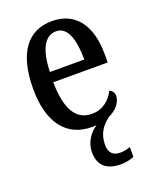

<svg xmlns="http://www.w3.org/2000/svg" viewBox="-144 -630 762 944"><g transform="rotate(-20 236.5 -158.0)"><path d="M326 231C345 231 376 226 393 217V166C373 173 356 176 340 176C305 176 282 158 282 116C282 60 305 23 348 -9C389 -27 416 -62 416 -94C416 -112 405 -124 393 -129C372 -87 334 -51 275 -51C194 -51 150 -116 148 -262H433V-305C433 -463 362 -547 244 -547C117 -547 44 -452 44 -264C44 -90 118 10 253 10C261 10 269 9 276 9C240 32 209 76 209 126C209 200 252 231 326 231ZM330 -315H150C153 -429 186 -493 246 -493C306 -493 329 -422 330 -315Z"/></g></svg>

Font: Noto Serif Myanmar Condensed Medium
Style: Regular
Weight: 500
Width: 3
Designer: Ben Mitchell and the Monotype Design Team
Foundry: Monotype Imaging Inc.
Version: Version 2.106